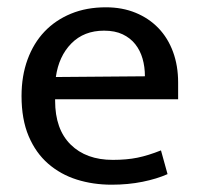

<svg xmlns="http://www.w3.org/2000/svg" viewBox="-20 -497 544 526"><path d="M468 -225H131V-221Q131 -143 173.5 -101Q216 -59 289 -59Q327 -59 356.5 -65Q386 -71 421 -85L439 -20Q410 -7 370.5 1Q331 9 286 9Q235 9 190.5 -5Q146 -19 112 -48.5Q78 -78 58.5 -124Q39 -170 39 -234Q39 -289 55.5 -334Q72 -379 102 -410.5Q132 -442 174.5 -459.5Q217 -477 270 -477Q315 -477 351.5 -462Q388 -447 414 -420Q440 -393 454 -355Q468 -317 468 -271ZM377 -288Q377 -314 370.5 -336.5Q364 -359 350.5 -376Q337 -393 316 -403Q295 -413 265 -413Q210 -413 175.5 -378Q141 -343 133 -286Z"/></svg>

Font: Ek Mukta
Style: Regular
Weight: 400
Designer: Girish Dalvi and Yashodeep Gholap
Foundry: Ek Type
Version: Version 2.538;PS 1.001;hotconv 16.6.51;makeotf.lib2.5.65220;